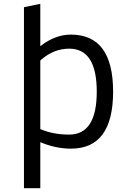

<svg xmlns="http://www.w3.org/2000/svg" viewBox="-20 -768 669 1010"><path d="M353 -586Q575 -586 575 -286Q575 14 353 14Q273 14 192 -20V222H106V-730L192 -748V-525Q270 -586 353 -586ZM344 -512Q261 -512 192 -450V-89Q259 -60 344 -60Q489 -60 489 -286Q489 -512 344 -512Z"/></svg>

Font: Sintony
Style: Regular
Weight: 400
Version: Version 001.001